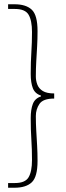

<svg xmlns="http://www.w3.org/2000/svg" viewBox="-20 -728 310 900"><path d="M18 152V130H50Q98 130 114 103Q130 76 130 22Q130 -28 127 -73.5Q124 -119 124 -174Q124 -215 134 -241Q144 -267 172 -276V-280Q144 -289 134 -314.5Q124 -340 124 -382Q124 -438 127 -483.5Q130 -529 130 -578Q130 -632 114 -659Q98 -686 50 -686H18V-708H48Q102 -708 129 -682.5Q156 -657 156 -582Q156 -545 154 -510Q152 -475 150 -440.5Q148 -406 148 -370Q148 -350 155 -331.5Q162 -313 180.5 -301.5Q199 -290 234 -290V-266Q182 -266 165 -241Q148 -216 148 -184Q148 -149 150 -115Q152 -81 154 -46Q156 -11 156 26Q156 101 129 126.5Q102 152 48 152Z"/></svg>

Font: Source Sans 3 ExtraLight ExtraLight
Style: Regular
Weight: 250
Version: Version 3.052;hotconv 1.1.0;makeotfexe 2.6.0